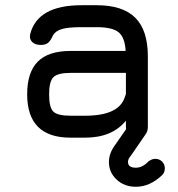

<svg xmlns="http://www.w3.org/2000/svg" viewBox="-20 -527 680 735"><path d="M250 0Q84 0 84 -166Q84 -250 124.5 -291Q165 -332 250 -332H461Q458 -384 434 -403.5Q410 -423 350 -423H292Q242 -423 217.5 -416Q193 -409 183 -392Q174 -371 164 -363Q154 -355 136 -355Q114 -355 102.5 -367Q91 -379 96 -398Q125 -507 292 -507H350Q450 -507 498 -459Q546 -411 546 -311V-42Q546 -25 538 -14Q536 -10 534 -8L481 69Q470 81 470 93Q470 115 500 115Q526 115 548 91Q562 81 574 81Q590 81 600.5 91.5Q611 102 611 117Q611 133 601 143Q554 188 500 188Q456 188 426.5 160.5Q397 133 397 93Q397 59 422 26L463 -33Q462 -36 462 -42V-65Q409 0 306 0ZM306 -84Q433 -84 457 -153Q458 -155 459.5 -160Q461 -165 462 -167V-248H250Q201 -248 184.5 -231.5Q168 -215 168 -166Q168 -116 184 -100Q200 -84 250 -84Z"/></svg>

Font: Jura
Style: Bold
Weight: 700
Designer: Daniel Johnson, Alexei Vanyashin
Foundry: Daniel Johnson
Version: Version 5.103